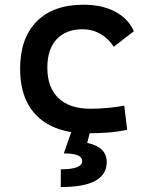

<svg xmlns="http://www.w3.org/2000/svg" viewBox="-20 -547 626 802"><path d="M346.2 9.8Q210.9 9.8 137.5 -59.8Q64 -129.4 64 -259.8Q64 -386.7 132.8 -457Q201.7 -527.3 329.1 -527.3Q406.2 -527.3 461.2 -498.3Q516.1 -469.2 539.1 -416.5L455.1 -351.6Q433.1 -386.2 399.2 -405.5Q365.2 -424.8 325.2 -424.8Q255.4 -424.8 216.6 -383.1Q177.7 -341.3 177.7 -264.6Q177.7 -181.2 224.4 -137Q271 -92.8 357.9 -92.8Q393.6 -92.8 429.4 -96.2Q465.3 -99.6 499 -105.5L511.2 -4.9Q471.2 3.9 428.7 6.8Q386.2 9.8 346.2 9.8ZM233.9 234.4V160.2Q278.8 160.2 301 151.6Q323.2 143.1 323.2 126Q323.2 109.4 304.4 101.6Q285.6 93.8 246.6 93.8L280.3 -2.9L356.4 2.4L344.2 49.8Q385.3 58.6 405.5 78.6Q425.8 98.6 425.8 130.4Q425.8 182.1 378.2 208.3Q330.6 234.4 233.9 234.4Z"/></svg>

Font: Cascadia Code Medium
Style: Regular
Weight: 500
Monospace: yes
Designer: Aaron Bell
Foundry: Saja Typeworks
Version: Version 2407.024